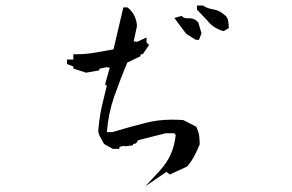

<svg xmlns="http://www.w3.org/2000/svg" viewBox="-20 -711 1040 684"><path d="M405.3 -180.7H383.8H381.8L350.6 -198.2Q342.8 -212.9 336.4 -224.1Q330.1 -235.4 330.1 -247.1Q330.1 -252 331.1 -256.8Q335 -298.3 343.5 -335.2Q352.1 -372.1 360.8 -407.2H355.5V-415L371.1 -469.7L360.4 -471.7L334 -466.3V-460.4L286.6 -452.1L241.2 -466.8V-472.7V-474.1L218.8 -482.9V-499H241.2V-517.6H249Q286.6 -517.6 319.6 -523.7Q352.5 -529.8 384.3 -535.2L419.4 -684.6H425.8H434.6Q439.5 -680.2 442.4 -677.7Q458 -661.6 464.4 -640.1Q467.8 -628.9 467.8 -618.2V-617.2L456.1 -563L460 -563.5L468.8 -562L502 -577.6V-565.4V-559.1L511.2 -551.3L489.3 -518.6L480.5 -516.6V-515.6V-510.7L433.6 -488.3Q408.2 -428.2 386.2 -365.2Q365.7 -305.2 360.8 -240.2H379.9Q438 -257.8 497.6 -272.9Q542 -284.7 592.8 -284.7Q611.8 -284.7 632.8 -283.2L678.7 -259.8Q687 -243.7 689.5 -228Q691.4 -213.4 691.4 -198.2V-196.8Q671.4 -147.5 651.9 -124Q649.9 -121.1 646.5 -117.7L585 -89.4L572.8 -98.6L497.6 -47.4L545.9 -99.1Q573.2 -128.4 587.6 -160.2Q602.1 -191.9 606 -230L601.1 -236.3H570.3L482.9 -214.4L471.2 -210.4L464.8 -200.2L454.1 -197.8V-193.4L423.8 -189.5V-191.9L405.3 -188ZM367.2 -407.2ZM647 -646H655.3Q673.8 -646 685.5 -631.8L686.5 -630.9L697.8 -592.3L689 -569.3H677.2L643.1 -590.8L601.1 -647L627 -654.3L630.4 -651.4Q636.2 -646 647 -646ZM681.6 -679.7V-691.4H702.6Q712.4 -685.1 721.2 -682.1Q730 -679.2 739.3 -677.7Q762.2 -674.3 780.3 -657.2L783.7 -654.8Q791 -647.5 793 -636Q794.9 -624.5 794.9 -615.2V-610.8L776.9 -600.1Q764.2 -603 754.4 -608.4Q732.4 -619.6 718.8 -637.7L681.6 -676.8Z"/></svg>

Font: Bakudai
Style: Bold
Weight: 700
Version: Version 1.48